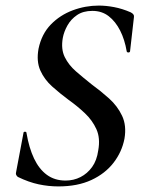

<svg xmlns="http://www.w3.org/2000/svg" viewBox="-20 -656 507 688"><path d="M189 12Q154 12 118.5 4.5Q83 -3 44 -22Q40 -25 38 -29.5Q36 -34 38 -41L64 -179Q64 -184 69.5 -184Q75 -184 75 -179Q84 -126 102 -88Q120 -50 148 -29.5Q176 -9 215 -9Q244 -9 268.5 -21.5Q293 -34 310 -57.5Q327 -81 332 -117Q340 -161 325.5 -193Q311 -225 284 -250.5Q257 -276 226 -298Q195 -321 167 -346Q139 -371 124.5 -403.5Q110 -436 118 -481Q129 -534 162 -568Q195 -602 240.5 -619Q286 -636 334 -636Q360 -636 389 -630.5Q418 -625 448 -612Q462 -605 460 -595L446 -472Q445 -468 440 -468Q435 -468 434 -472Q427 -514 410.5 -546.5Q394 -579 369.5 -598Q345 -617 311 -617Q278 -617 256 -602Q234 -587 221.5 -564.5Q209 -542 205 -520Q198 -480 212 -451.5Q226 -423 252.5 -400Q279 -377 308 -354Q341 -330 371 -303Q401 -276 417.5 -241Q434 -206 426 -159Q417 -112 387 -73Q357 -34 307.5 -11Q258 12 189 12Z"/></svg>

Font: Cormorant SemiBold
Style: Italic
Weight: 600
Italic angle: -10°
Designer: Christian Thalmann (Catharsis Fonts)
Foundry: Catharsis Fonts
Version: Version 4.000